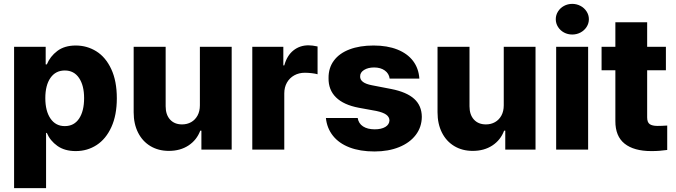

<svg xmlns="http://www.w3.org/2000/svg" viewBox="-20 -772 3489 991"><path d="M52.7 -530.3H215.8V-439.5H221.7Q238.8 -481 275.9 -509Q313 -537.1 371.1 -537.1Q429.2 -537.1 477.3 -507.1Q525.4 -477.1 554.2 -415.5Q583 -354 583 -264.6Q583 -177.7 554.9 -116.2Q526.9 -54.7 478.8 -23.4Q430.7 7.8 371.1 7.8Q314 7.8 276.4 -18.8Q238.8 -45.4 221.7 -85.9H217.8V199.2H52.7ZM314.5 -121.1Q362.3 -121.1 388.2 -159.9Q414.1 -198.7 414.1 -265.6Q414.1 -331.1 387.9 -369.6Q361.8 -408.2 314.5 -408.2Q267.1 -408.2 240.5 -370.1Q213.9 -332 213.9 -265.6Q213.9 -199.2 240.5 -160.2Q267.1 -121.1 314.5 -121.1Z M1011.7 -530.3H1175.8V0H1019.5V-97.7H1013.7Q995.6 -49.3 953.1 -21.2Q910.6 6.8 851.6 6.8Q797.9 6.8 756.6 -17.8Q715.3 -42.5 692.6 -87.6Q669.9 -132.8 669.9 -192.4V-530.3H835V-223.6Q835 -180.2 857.7 -155Q880.4 -129.9 919.9 -129.9Q945.8 -129.9 966.6 -141.6Q987.3 -153.3 999.5 -175.5Q1011.7 -197.8 1011.7 -228.5Z M1282.2 -530.3H1442.4V-434.6H1447.3Q1461.4 -485.4 1494.4 -511.7Q1527.3 -538.1 1572.3 -538.1Q1591.8 -538.1 1619.1 -532.2V-388.7Q1607.9 -392.1 1588.9 -394.3Q1569.8 -396.5 1553.7 -396.5Q1522.9 -396.5 1498.8 -383.1Q1474.6 -369.6 1460.9 -345.5Q1447.3 -321.3 1447.3 -290V0H1282.2Z M1911.1 -423.8Q1879.9 -423.8 1859.1 -410.9Q1838.4 -397.9 1838.9 -377.9Q1837.4 -343.8 1899.4 -332L2000 -312.5Q2079.1 -296.9 2117.9 -261.7Q2156.7 -226.6 2157.2 -168.9Q2156.7 -115.7 2125.7 -75.2Q2094.7 -34.7 2039.6 -12.5Q1984.4 9.8 1913.1 9.8Q1838.4 9.8 1783.9 -11.2Q1729.5 -32.2 1698.5 -71.3Q1667.5 -110.4 1662.1 -163.1H1826.2Q1830.6 -134.8 1853.8 -119.6Q1877 -104.5 1914.1 -104.5Q1948.2 -104.5 1969 -116.9Q1989.7 -129.4 1990.2 -151.4Q1989.3 -168.9 1973.1 -180.4Q1957 -191.9 1922.9 -199.2L1832 -215.8Q1753.9 -230.5 1714.4 -269.3Q1674.8 -308.1 1675.8 -369.1Q1675.3 -421.4 1703.4 -459.2Q1731.4 -497.1 1784.2 -517.1Q1836.9 -537.1 1908.2 -537.1Q1979 -537.1 2031 -516.4Q2083 -495.6 2112.1 -457.3Q2141.1 -418.9 2144.5 -366.2H1991.2Q1987.8 -392.6 1966.1 -408.2Q1944.3 -423.8 1911.1 -423.8Z M2580.1 -530.3H2744.1V0H2587.9V-97.7H2582Q2564 -49.3 2521.5 -21.2Q2479 6.8 2419.9 6.8Q2366.2 6.8 2325 -17.8Q2283.7 -42.5 2261 -87.6Q2238.3 -132.8 2238.3 -192.4V-530.3H2403.3V-223.6Q2403.3 -180.2 2426 -155Q2448.7 -129.9 2488.3 -129.9Q2514.2 -129.9 2534.9 -141.6Q2555.7 -153.3 2567.9 -175.5Q2580.1 -197.8 2580.1 -228.5Z M2850.6 -530.3H3015.6V0H2850.6ZM2848.6 -672.9Q2848.6 -694.3 2860.1 -712.6Q2871.6 -731 2891.1 -741.5Q2910.6 -752 2933.6 -752Q2956.5 -752 2976.3 -741.5Q2996.1 -731 3007.8 -712.6Q3019.5 -694.3 3019.5 -672.9Q3019.5 -651.4 3007.8 -633.1Q2996.1 -614.7 2976.3 -604.2Q2956.5 -593.8 2933.6 -593.8Q2910.6 -593.8 2891.1 -604.2Q2871.6 -614.7 2860.1 -633.1Q2848.6 -651.4 2848.6 -672.9Z M3417 -409.2H3320.3V-166Q3320.3 -140.6 3333.5 -131.3Q3346.7 -122.1 3374 -122.1Q3394.5 -122.1 3423.8 -124V2Q3401.9 4.9 3384.5 6.3Q3367.2 7.8 3341.8 7.8Q3252 7.8 3203.9 -30.5Q3155.8 -68.8 3156.2 -147.5V-409.2H3085V-530.3H3156.2V-657.2H3320.3V-530.3H3417Z"/></svg>

Font: Pretendard GOV ExtraBold
Style: Regular
Weight: 800
Designer: Base glyphs from Inter by Rasmus Andersson; Hangeul glyphs from Noto Sans CJK(Source Han Sans) by Jang Soo-young and Kan
Foundry: Kil Hyung-jin
Version: Version 1.309